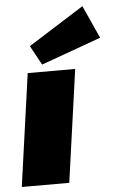

<svg xmlns="http://www.w3.org/2000/svg" viewBox="-55 -812 519 850"><g transform="rotate(-5 205.0 -387.0)"><path d="M288 -500 218 0H7L77 -500ZM344 -774 410 -628 144 -532 97 -618Z"/></g></svg>

Font: Exo 2 Black
Style: Italic
Weight: 900
Italic angle: -8°
Designer: Natanael Gama
Foundry: Natanael Gama
Version: Version 2.010